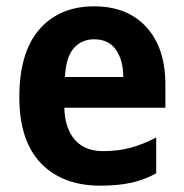

<svg xmlns="http://www.w3.org/2000/svg" viewBox="-20 -576 580 606"><path d="M277 -556Q382 -556 442 -490.5Q502 -425 502 -309V-236H183Q185 -170 216.5 -134.5Q248 -99 305 -99Q352 -99 391.5 -109.5Q431 -120 473 -142V-29Q435 -8 393.5 1Q352 10 297 10Q177 10 109 -61Q41 -132 41 -269Q41 -411 104.5 -483.5Q168 -556 277 -556ZM277 -452Q238 -452 213 -424Q188 -396 185 -333H369Q369 -386 346 -419Q323 -452 277 -452Z"/></svg>

Font: Noto Sans Sinhala SemiCondensed
Style: Bold
Weight: 700
Width: 4
Designer: Jelle Bosma - Monotype Design Team
Foundry: Monotype Imaging Inc.
Version: Version 2.006; ttfautohint (v1.8.4.7-5d5b)